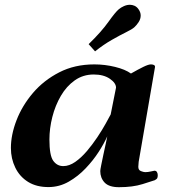

<svg xmlns="http://www.w3.org/2000/svg" viewBox="-20 -759 700 791"><path d="M181.6 11.7Q130.9 12.2 95.9 -9.5Q61 -31.2 43 -68.4Q24.9 -105.5 24.9 -149.4Q24.9 -203.6 48.1 -263.7Q71.3 -323.7 115.7 -376Q160.2 -428.2 223.9 -460.9Q287.6 -493.7 368.7 -493.7Q412.1 -493.7 454.1 -483.4Q496.1 -473.1 519.5 -456.1Q549.3 -473.1 570.3 -483.4Q591.3 -493.7 601.6 -493.7Q608.4 -493.7 613.5 -491.5Q618.7 -489.3 618.7 -483.4L551.3 -92.3Q549.8 -80.1 549.8 -71.8Q549.8 -58.1 560.8 -54Q571.8 -49.8 578.1 -49.8Q589.4 -49.8 601.8 -52.7Q614.3 -55.7 616.2 -55.7Q623.5 -55.7 626.7 -50Q629.9 -44.4 629.9 -37.6Q629.9 -25.4 625 -21.5Q620.1 -17.6 617.7 -16.6Q607.9 -13.2 567.4 -0.5Q526.9 12.2 470.2 12.2Q429.2 12.2 411.1 -6.8Q393.1 -25.9 393.1 -54.2Q393.1 -59.6 397 -78.9Q400.9 -98.1 406 -122.3Q411.1 -146.5 415.8 -167.5Q420.4 -188.5 421.9 -197.3Q409.7 -169.4 387 -134Q364.3 -98.6 333 -65.7Q301.8 -32.7 263.4 -10.7Q225.1 11.2 181.6 11.7ZM240.7 -74.7Q265.1 -74.7 290 -92Q314.9 -109.4 338.1 -136.7Q361.3 -164.1 381.1 -193.8Q400.9 -223.6 415 -249Q429.2 -274.4 436 -287.6L458 -397.9Q458 -417 432.4 -434.6Q406.7 -452.1 366.2 -452.1Q322.3 -452.1 288.1 -428Q253.9 -403.8 230.7 -364Q207.5 -324.2 195.6 -277.1Q183.6 -230 183.6 -184.1Q183.6 -118.2 199.5 -96.4Q215.3 -74.7 240.7 -74.7ZM371.6 -547.4 345.2 -577.1Q397.5 -627.9 426.5 -668.7Q455.6 -709.5 469.2 -720.7Q478.5 -728.5 490.7 -733.9Q502.9 -739.3 515.1 -739.3Q524.4 -739.3 533.7 -735.4Q543 -731.4 549.8 -722.2Q559.6 -709 559.6 -695.3Q559.6 -681.2 551.5 -668.5Q543.5 -655.8 533.2 -646.5Q523.9 -638.2 499 -626Q474.1 -613.8 440.7 -594.7Q407.2 -575.7 371.6 -547.4Z"/></svg>

Font: Gelasio
Style: Italic
Weight: 400
Italic angle: -8.5°
Designer: Eben Sorkin
Foundry: Eben Sorkin
Version: Version 1.008